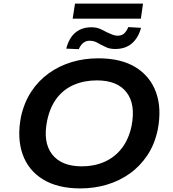

<svg xmlns="http://www.w3.org/2000/svg" viewBox="-20 -1040 963 1070"><path d="M428 10Q302 10 220 -40Q138 -90 106 -180.5Q74 -271 97 -390Q115 -470 155 -530.5Q195 -591 252.5 -632Q310 -673 379.5 -694Q449 -715 528 -715Q655 -715 736 -665Q817 -615 849.5 -525.5Q882 -436 859 -317Q842 -236 801.5 -175Q761 -114 703.5 -73Q646 -32 576 -11Q506 10 428 10ZM436 -113Q506 -113 563 -138.5Q620 -164 658.5 -213.5Q697 -263 713 -337Q737 -458 685.5 -525Q634 -592 520 -592Q450 -592 392.5 -567.5Q335 -543 297 -493.5Q259 -444 243 -369Q218 -248 270 -180.5Q322 -113 436 -113ZM385 -936 398 -1020H777L765 -936ZM622 -767Q594 -767 574.5 -775.5Q555 -784 538 -793Q524 -802 510.5 -807.5Q497 -813 480 -813Q459 -813 444 -801Q429 -789 419 -766L349 -769Q359 -807 377 -833Q395 -859 423 -873.5Q451 -888 489 -888Q517 -888 537.5 -879Q558 -870 574 -861Q590 -854 605 -847.5Q620 -841 635 -841Q659 -841 672.5 -854Q686 -867 695 -889L766 -885Q751 -829 715 -798Q679 -767 622 -767Z"/></svg>

Font: Nunito Sans 7pt SemiExpanded
Style: Bold Italic
Weight: 700
Width: 6
Italic angle: -9°
Designer: Vernon Adams
Foundry: Vernon Adams
Version: Version 3.101;gftools[0.9.27]